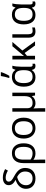

<svg xmlns="http://www.w3.org/2000/svg" viewBox="1700 -2546 1086 4526"><g transform="rotate(-90 2243.0 -283.0)"><path d="M266 -457Q198 -495 169.5 -534Q141 -573 141 -621Q141 -685 188.5 -722Q236 -759 316 -759Q366 -759 412 -748Q458 -737 520 -706L485 -640Q430 -670 391.5 -681Q353 -692 313 -692Q271 -692 247.5 -672.5Q224 -653 224 -621Q224 -586 250 -559Q276 -532 358 -488Q460 -432 503.5 -373Q547 -314 547 -234Q547 -119 480.5 -54.5Q414 10 299 10Q188 10 121.5 -50.5Q55 -111 55 -214Q55 -300 110.5 -364Q166 -428 266 -457ZM463 -234Q463 -296 433 -341Q403 -386 334 -422Q233 -396 186.5 -343Q140 -290 140 -212Q140 -142 183.5 -100Q227 -58 299 -58Q378 -58 420.5 -103.5Q463 -149 463 -234Z M1128 -268Q1128 -136 1065.5 -63Q1003 10 889 10Q802 10 743 -36H739Q743 -6 743 97V240H661V-275Q661 -405 722.5 -475Q784 -545 898 -545Q1005 -545 1066.5 -471Q1128 -397 1128 -268ZM894 -476Q817 -476 780 -425.5Q743 -375 743 -273V-108Q803 -58 892 -58Q970 -58 1007 -109Q1044 -160 1044 -268Q1044 -373 1009 -424.5Q974 -476 894 -476Z M1732 -268Q1732 -137 1666 -63.5Q1600 10 1484 10Q1412 10 1356.5 -24Q1301 -58 1270.5 -121Q1240 -184 1240 -268Q1240 -399 1305.5 -472Q1371 -545 1487 -545Q1600 -545 1666 -470.5Q1732 -396 1732 -268ZM1324 -268Q1324 -166 1365 -112Q1406 -58 1486 -58Q1565 -58 1606.5 -111.5Q1648 -165 1648 -268Q1648 -370 1606.5 -423Q1565 -476 1485 -476Q1405 -476 1364.5 -424Q1324 -372 1324 -268Z M1955 -186Q1955 -58 2079 -58Q2163 -58 2201.5 -104Q2240 -150 2240 -254V-535H2321V0H2255L2242 -72H2237Q2183 10 2071 10Q1998 10 1955 -35H1950Q1955 6 1955 84V240H1874V-535H1955Z M2696 -58Q2779 -58 2815.5 -105.5Q2852 -153 2852 -260V-267Q2852 -379 2815 -427.5Q2778 -476 2695 -476Q2547 -476 2547 -265Q2547 -162 2583 -110Q2619 -58 2696 -58ZM2684 10Q2579 10 2521 -62.5Q2463 -135 2463 -266Q2463 -400 2522.5 -472.5Q2582 -545 2692 -545Q2751 -545 2790.5 -524.5Q2830 -504 2856 -463H2862Q2874 -508 2894 -535H2957Q2947 -503 2940 -443Q2933 -383 2933 -326V-112Q2933 -56 2974 -56Q2988 -56 3004 -61V-3Q2982 10 2950 10Q2910 10 2888.5 -10Q2867 -30 2858 -72H2852Q2823 -30 2782 -10Q2741 10 2684 10ZM2669 -620Q2682 -655 2695 -710.5Q2708 -766 2714 -806H2804V-795Q2795 -759 2768.5 -701Q2742 -643 2718 -606H2669Z M3416 -534H3517L3315 -299L3531 0H3433L3257 -246L3191 -191V0H3104V-534H3191V-396Q3191 -315 3185 -260Z M3699 -535V-157Q3699 -106 3717 -81.5Q3735 -57 3777 -57Q3795 -57 3820 -60Q3845 -63 3858 -67V-5Q3843 1 3817 5.5Q3791 10 3767 10Q3689 10 3653.5 -31Q3618 -72 3618 -155V-535Z M4164 -58Q4247 -58 4283.5 -105.5Q4320 -153 4320 -260V-267Q4320 -379 4283 -427.5Q4246 -476 4163 -476Q4015 -476 4015 -265Q4015 -162 4051 -110Q4087 -58 4164 -58ZM4152 10Q4047 10 3989 -62.5Q3931 -135 3931 -266Q3931 -400 3990.5 -472.5Q4050 -545 4160 -545Q4219 -545 4258.5 -524.5Q4298 -504 4324 -463H4330Q4342 -508 4362 -535H4425Q4415 -503 4408 -443Q4401 -383 4401 -326V-112Q4401 -56 4442 -56Q4456 -56 4472 -61V-3Q4450 10 4418 10Q4378 10 4356.5 -10Q4335 -30 4326 -72H4320Q4291 -30 4250 -10Q4209 10 4152 10Z"/></g></svg>

Font: Stephens Clock
Style: Regular
Weight: 400
Designer: Peter Wiegel (catfonts.de) with slight modifications by DT1.org
Version: Version 0.9.1